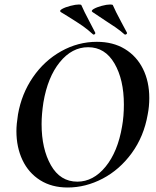

<svg xmlns="http://www.w3.org/2000/svg" viewBox="-20 -822 695 854"><path d="M53 -239Q53 -269 60 -313Q76 -405 126.5 -478.5Q177 -552 252 -594Q327 -636 411 -636Q483 -636 535.5 -604Q588 -572 616 -515.5Q644 -459 644 -386Q644 -348 637 -313Q620 -215 566 -141Q512 -67 436.5 -27.5Q361 12 281 12Q210 12 158.5 -20.5Q107 -53 80 -110Q53 -167 53 -239ZM523 -260Q531 -304 531 -357Q531 -468 489 -540Q447 -612 372 -612Q300 -612 246 -545.5Q192 -479 173 -366Q165 -313 165 -270Q165 -160 206.5 -87Q248 -14 324 -14Q395 -14 449.5 -80.5Q504 -147 523 -260ZM446 -732 392 -768Q383 -774 396.5 -782Q410 -790 432.5 -796Q455 -802 470 -802Q481 -802 482 -799Q492 -775 521 -721L544 -678L545 -675Q545 -671 540.5 -669Q536 -667 534 -669Q515 -686 491.5 -702Q468 -718 446 -732ZM282 -749 251 -768Q242 -774 256 -782Q270 -790 293.5 -796Q317 -802 331 -802Q341 -802 342 -799Q353 -773 378 -726L403 -678L404 -675Q404 -671 400 -669Q396 -667 394 -669Q370 -691 347 -707Q324 -723 282 -749Z"/></svg>

Font: Cormorant Infant
Style: Bold Italic
Weight: 700
Italic angle: -10°
Designer: Christian Thalmann (Catharsis Fonts)
Foundry: Catharsis Fonts
Version: Version 4.000